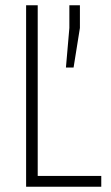

<svg xmlns="http://www.w3.org/2000/svg" viewBox="-20 -708 419 728"><path d="M79 0V-688H123V-41H364V0ZM230 -452 243 -602V-688H283V-602L259 -452Z"/></svg>

Font: Saira Condensed ExtraLight
Style: Regular
Weight: 250
Width: 3
Designer: Hector Gatti with collaboration of the Omnibus-Type team
Foundry: Omnibus-Type
Version: Version 1.101